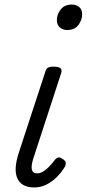

<svg xmlns="http://www.w3.org/2000/svg" viewBox="-20 -808 381 844"><path d="M130 16Q75 16 56.5 -23.5Q38 -63 64 -141L178 -489Q182 -505 190 -510Q198 -515 215 -515Q239 -515 246.5 -507.5Q254 -500 248 -484L127 -113Q116 -79 120 -62.5Q124 -46 143 -46Q157 -46 170.5 -54.5Q184 -63 197 -76.5Q210 -90 221 -105Q227 -113 235 -115.5Q243 -118 254 -110Q268 -102 269 -93Q270 -84 265 -75Q251 -51 230 -30Q209 -9 184 3.5Q159 16 130 16ZM275 -676Q257 -676 243.5 -687Q230 -698 230 -720Q230 -745 247 -766.5Q264 -788 296 -788Q314 -788 327.5 -777.5Q341 -767 341 -745Q341 -720 324.5 -698Q308 -676 275 -676Z"/></svg>

Font: Playwrite CU Light
Style: Regular
Weight: 300
Designer: Veronika Burian, José Scaglione
Foundry: TypeTogether
Version: Version 1.002